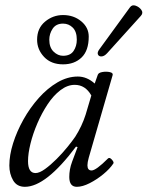

<svg xmlns="http://www.w3.org/2000/svg" viewBox="-20 -707 569 740"><path d="M393 -502Q382 -490 371.5 -489.5Q361 -489 357.5 -497Q354 -505 363 -517L481 -679Q489 -690 503 -685Q517 -680 525 -668.5Q533 -657 523 -646ZM223 -459Q177 -459 150 -487.5Q123 -516 123 -554Q123 -598 153.5 -623.5Q184 -649 223 -649Q264 -649 293 -625Q322 -601 322 -566Q322 -512 294.5 -485.5Q267 -459 223 -459ZM223 -492Q251 -492 263.5 -510.5Q276 -529 276 -554Q276 -585 260.5 -600.5Q245 -616 223 -616Q196 -616 183 -596.5Q170 -577 170 -554Q170 -524 186.5 -508Q203 -492 223 -492ZM76 13Q45 13 30.5 -12Q16 -37 16 -69Q16 -109 30.5 -155Q45 -201 70.5 -246.5Q96 -292 129.5 -329.5Q163 -367 201.5 -389.5Q240 -412 280 -412Q315 -412 345 -385L357 -419Q360 -427 375 -429.5Q390 -432 403.5 -429Q417 -426 414 -417L322 -99Q317 -81 317 -70Q317 -50 333 -50Q350 -50 396 -96Q402 -102 411 -92Q420 -82 417 -77Q403 -56 378 -35.5Q353 -15 325.5 -1Q298 13 276 13Q247 13 247 -25Q247 -39 249.5 -53.5Q252 -68 258 -84L279 -140L273 -142Q157 13 76 13ZM117 -40Q132 -40 153.5 -55.5Q175 -71 198 -94Q221 -117 240 -140.5Q259 -164 270 -180Q296 -221 310 -265L332 -339Q309 -380 268 -380Q240 -380 213 -359.5Q186 -339 163.5 -305Q141 -271 124 -231.5Q107 -192 97.5 -153.5Q88 -115 88 -86Q88 -40 117 -40Z"/></svg>

Font: Junicode
Style: Italic
Weight: 400
Italic angle: -11°
Designer: Peter S. Baker
Version: Version 2.100; ttfautohint (v1.8.4)